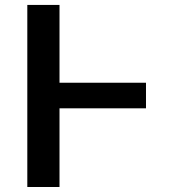

<svg xmlns="http://www.w3.org/2000/svg" viewBox="-20 -747 692 767"><path d="M563.2 -416.5H217.7V-727.3H89.1V0H217.7V-314.3H563.2Z"/></svg>

Font: Magic Ui Pro Semi Bold
Style: Regular
Weight: 600
Designer: Stefan Endress, Andreas Faust
Version: Version 1.000;FEAKit 1.0